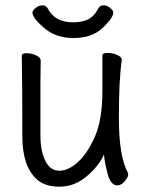

<svg xmlns="http://www.w3.org/2000/svg" viewBox="-20 -684 540 722"><path d="M118 -10Q64 -59 64 -171Q64 -368 62 -474Q62 -484 80 -484Q98 -484 115.5 -476Q133 -468 133 -456L132 -368V-175Q132 -116 150.5 -79Q169 -42 203 -42Q237 -42 273 -74.5Q309 -107 337 -170.5Q365 -234 365 -342V-475Q365 -485 384 -485Q403 -485 420.5 -477.5Q438 -470 438 -458Q427 -385 427 -241Q427 -96 461 -34Q462 -32 462 -26Q462 -19 449.5 -3Q437 13 421 13Q396 13 384.5 -31Q373 -75 371 -103Q352 -60 306 -21Q260 18 204 18Q148 18 118 -10ZM140 -584Q102 -618 102 -637Q102 -644 114 -654Q126 -664 139 -664Q153 -664 159 -653Q186 -600 255 -600Q288 -600 311 -611Q334 -622 350 -653Q356 -664 370 -664Q383 -664 394.5 -654Q406 -644 406 -637Q406 -617 366 -579Q326 -541 256 -541Q186 -541 140 -584Z"/></svg>

Font: Moon Stars Kai T HW
Style: Regular
Weight: 400
Designer: GuiWonder
Version: Version 1.101